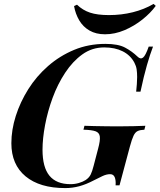

<svg xmlns="http://www.w3.org/2000/svg" viewBox="-20 -946 815 980"><path d="M340 -6Q362 -6 382.5 -12Q403 -18 417 -27Q435 -39 443 -55.5Q451 -72 458 -100L481 -188Q492 -229 489.5 -249Q487 -269 467.5 -276Q448 -283 406 -284L411 -304Q432 -303 461.5 -302.5Q491 -302 522.5 -301.5Q554 -301 581 -301Q625 -301 662 -302Q699 -303 722 -304L717 -284Q695 -283 682.5 -277Q670 -271 661.5 -253Q653 -235 643 -198L590 0H570Q572 -26 565.5 -41.5Q559 -57 542 -57Q523 -57 501.5 -46.5Q480 -36 458 -25Q420 -5 385 4.5Q350 14 313 14Q183 14 110.5 -46Q38 -106 38 -215Q38 -283 60.5 -354Q83 -425 124.5 -491Q166 -557 225.5 -609Q285 -661 358.5 -691.5Q432 -722 518 -722Q583 -722 618.5 -703Q654 -684 682 -657Q697 -642 710 -652Q723 -662 739 -708H761Q746 -669 730 -613.5Q714 -558 697 -478H675Q677 -498 678.5 -516.5Q680 -535 680 -553Q680 -574 677.5 -591.5Q675 -609 666 -626Q646 -664 606.5 -684Q567 -704 512 -704Q450 -704 400.5 -668.5Q351 -633 312.5 -574.5Q274 -516 248.5 -446.5Q223 -377 210 -307.5Q197 -238 197 -182Q197 -92 232.5 -49Q268 -6 340 -6ZM536 -869Q600 -869 658 -883.5Q716 -898 764 -926L775 -916Q749 -880 707 -846.5Q665 -813 615.5 -792Q566 -771 516 -771Q470 -771 437 -790Q404 -809 384.5 -842Q365 -875 358 -915L373 -922Q402 -894 439.5 -881.5Q477 -869 536 -869Z"/></svg>

Font: Playfair Display
Style: Bold Italic
Weight: 700
Italic angle: -14°
Designer: Claus Eggers Sørensen
Foundry: Claus Eggers Sørensen
Version: Version 1.203